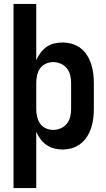

<svg xmlns="http://www.w3.org/2000/svg" viewBox="-20 -755 540 980"><path d="M49 205H165V-82Q174 -62 187 -44.5Q200 -27 217.5 -15Q235 -3 256 2.5Q277 8 299 8Q324 8 348 1Q372 -6 391.5 -21.5Q411 -37 424.5 -58Q438 -79 445.5 -102.5Q453 -126 456 -150.5Q459 -175 459 -200V-330Q459 -355 456 -379.5Q453 -404 445.5 -427.5Q438 -451 424.5 -472.5Q411 -494 391.5 -509Q372 -524 348 -531Q324 -538 299 -538Q277 -538 256 -533Q235 -528 217.5 -515.5Q200 -503 187 -485.5Q174 -468 165 -448V-735H49ZM251 -92Q231 -92 213 -100.5Q195 -109 184 -125.5Q173 -142 169 -161.5Q165 -181 165 -200V-330Q165 -350 169 -369.5Q173 -389 184 -405Q195 -421 213 -429.5Q231 -438 251 -438Q271 -438 290 -430Q309 -422 321.5 -406Q334 -390 338.5 -370Q343 -350 343 -330V-200Q343 -180 338.5 -160Q334 -140 321.5 -124Q309 -108 290 -100Q271 -92 251 -92Z"/></svg>

Font: Iosevka SS09
Style: Bold
Weight: 700
Monospace: yes
Designer: Belleve Invis
Foundry: Belleve Invis
Version: Version 5.2.1; ttfautohint (v1.8.3)